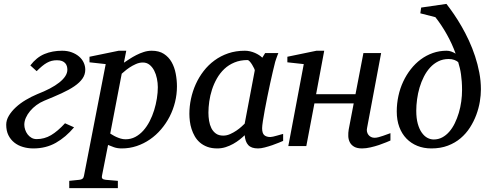

<svg xmlns="http://www.w3.org/2000/svg" viewBox="-20 -757 2544 995"><path d="M421.9 -396Q421.9 -370.6 407.5 -349.9Q393.1 -329.1 365.7 -310.3Q338.4 -291.5 298.8 -273.4Q259.3 -255.4 209 -234.9Q187.5 -226.1 168.7 -212.2Q149.9 -198.2 136 -181.6Q122.1 -165 114 -146.7Q106 -128.4 106 -110.8Q106 -98.1 110.4 -85Q114.7 -71.8 123 -60.8Q131.3 -49.8 143.1 -43Q154.8 -36.1 169.9 -36.1Q210 -36.1 244.4 -56.4Q278.8 -76.7 316.9 -118.2L363.8 -97.2Q321.3 -46.4 269.8 -17.1Q218.3 12.2 152.8 12.2Q124.5 12.2 98.9 4.6Q73.2 -2.9 54 -18.3Q34.7 -33.7 23.4 -56.6Q12.2 -79.6 12.2 -110.8Q12.2 -134.3 25.9 -157.2Q39.6 -180.2 62 -200.9Q84.5 -221.7 113.5 -239Q142.6 -256.3 172.9 -269Q209.5 -283.2 238.3 -298.3Q267.1 -313.5 287.4 -329.6Q307.6 -345.7 318.4 -362.3Q329.1 -378.9 329.1 -396Q329.1 -404.8 326.7 -413.6Q324.2 -422.4 318.1 -429.4Q312 -436.5 301.5 -440.7Q291 -444.8 274.9 -444.8Q260.7 -444.8 248 -441.7Q235.4 -438.5 223.1 -431.6Q210.9 -424.8 198 -414.1Q185.1 -403.3 169.9 -388.2L137.2 -418Q169.4 -460 210.4 -477.1Q251.5 -494.1 301.8 -494.1Q329.6 -494.1 351.8 -485.8Q374 -477.5 389.6 -464.1Q405.3 -450.7 413.6 -432.9Q421.9 -415 421.9 -396Z M797.9 -305.2Q797.9 -327.1 793.2 -349.9Q788.6 -372.6 779.1 -391.1Q769.5 -409.7 754.9 -421.4Q740.2 -433.1 720.2 -433.1Q702.1 -433.1 684.1 -425Q666 -417 651.1 -407Q636.2 -397 625.5 -387.5Q614.7 -377.9 610.8 -375L551.3 -64.9Q555.7 -62.5 563.7 -57.4Q571.8 -52.2 582.5 -47.4Q593.3 -42.5 605.5 -38.8Q617.7 -35.2 630.9 -35.2Q658.2 -35.2 681.2 -47.4Q704.1 -59.6 722.7 -80.3Q741.2 -101.1 755.4 -128.4Q769.5 -155.8 778.8 -185.8Q788.1 -215.8 793 -246.6Q797.9 -277.3 797.9 -305.2ZM897 -309.1Q897 -268.1 887.2 -228.3Q877.4 -188.5 859.1 -152.8Q840.8 -117.2 814.9 -86.9Q789.1 -56.6 757.3 -34.7Q725.6 -12.7 688.5 -0.2Q651.4 12.2 610.8 12.2Q588.4 12.2 570.3 5.9Q552.2 -0.5 540 -5.9L508.3 154.8Q506.3 163.1 510.5 168.2Q514.6 173.3 527.8 174.8L590.8 180.2V217.8H338.9V180.2L391.1 174.8Q412.1 173.3 415 154.8L527.8 -424.8L443.8 -434.1V-462.9L595.2 -494.1H634.3L622.1 -432.1Q634.8 -440.4 651.1 -451.2Q667.5 -461.9 686 -471.4Q704.6 -481 724.9 -487.5Q745.1 -494.1 766.1 -494.1Q804.2 -494.1 829.3 -477.8Q854.5 -461.4 869.4 -435.1Q884.3 -408.7 890.6 -375.5Q897 -342.3 897 -309.1Z M1300.3 -392.1Q1300.8 -394.5 1296.6 -403.3Q1292.5 -412.1 1286.6 -421.6Q1280.8 -431.2 1274.2 -438.5Q1267.6 -445.8 1263.2 -445.8Q1225.1 -445.8 1195.1 -433.3Q1165 -420.9 1142.6 -399.7Q1120.1 -378.4 1104.2 -350.6Q1088.4 -322.8 1078.6 -292.5Q1068.8 -262.2 1064.5 -231.4Q1060.1 -200.7 1060.1 -172.9Q1060.1 -151.9 1063.5 -130.9Q1066.9 -109.9 1075.4 -92.8Q1084 -75.7 1098.9 -64.9Q1113.8 -54.2 1137.2 -54.2Q1154.8 -54.2 1172.4 -62Q1189.9 -69.8 1205.1 -80.1Q1220.2 -90.3 1231.4 -100.6Q1242.7 -110.8 1248 -116.2ZM1447.3 -26.9Q1441.4 -24.4 1425.8 -17.8Q1410.2 -11.2 1390.9 -4.6Q1371.6 2 1351.8 7.1Q1332 12.2 1317.4 12.2Q1299.3 12.2 1286.9 7.8Q1274.4 3.4 1266.4 -5.4Q1258.3 -14.2 1253.9 -26.9Q1249.5 -39.6 1248 -56.2Q1236.8 -45.4 1221.7 -33.4Q1206.5 -21.5 1188.2 -11.2Q1169.9 -1 1149.2 5.6Q1128.4 12.2 1106 12.2Q1076.7 12.2 1054.4 3.9Q1032.2 -4.4 1016.1 -18.3Q1000 -32.2 989.5 -50.5Q979 -68.8 972.7 -88.6Q966.3 -108.4 963.9 -128.7Q961.4 -148.9 961.4 -167Q961.4 -205.6 969.7 -244.9Q978 -284.2 994.4 -320.6Q1010.7 -356.9 1035.2 -388.7Q1059.6 -420.4 1091.6 -443.8Q1123.5 -467.3 1162.8 -480.7Q1202.1 -494.1 1249 -494.1Q1262.7 -494.1 1276.1 -491Q1289.6 -487.8 1301.3 -482.7Q1313 -477.5 1322.8 -471.2Q1332.5 -464.8 1339.4 -458L1354 -481.9H1422.4Q1419.9 -476.1 1417 -468Q1414.1 -460 1411.1 -451.7Q1408.2 -443.4 1406 -436Q1403.8 -428.7 1403.3 -424.8Q1399.9 -411.6 1393.6 -385Q1387.2 -358.4 1380.1 -325.2Q1373 -292 1365.5 -255.6Q1357.9 -219.2 1352.1 -186.8Q1346.2 -154.3 1342.3 -129.2Q1338.4 -104 1338.4 -92.8Q1338.4 -66.4 1349.6 -56.6Q1360.8 -46.9 1381.3 -46.9Q1386.2 -46.9 1395.8 -49.1Q1405.3 -51.3 1415.5 -54.2Q1425.8 -57.1 1434.6 -59.6Q1443.4 -62 1447.3 -63Z M2003.4 -28.8Q1997.6 -26.4 1981.4 -19.5Q1965.3 -12.7 1944.3 -5.6Q1923.3 1.5 1899.9 6.8Q1876.5 12.2 1856 12.2Q1830.6 12.2 1815.4 3.4Q1800.3 -5.4 1793 -19.5Q1785.6 -33.7 1784.9 -51.3Q1784.2 -68.8 1787.1 -85.9L1813 -221.2H1609.4L1567.4 0H1474.1L1554.2 -424.8L1469.2 -434.1V-462.9L1620.1 -494.1H1660.2L1618.2 -269H1822.3L1863.3 -481.9H1955.1L1882.3 -94.2Q1879.9 -84 1881.8 -74.7Q1883.8 -65.4 1889.2 -58.3Q1894.5 -51.3 1902.8 -47.1Q1911.1 -43 1921.4 -43Q1930.2 -43 1942.1 -46.1Q1954.1 -49.3 1966.1 -53.5Q1978 -57.6 1988.3 -61.5Q1998.5 -65.4 2003.4 -66.9Z M2374.5 -291Q2374.5 -314.5 2373 -334.2Q2371.6 -354 2369.1 -371.3Q2366.7 -388.7 2363 -404.1Q2359.4 -419.4 2354.5 -435.1Q2346.7 -441.9 2334.2 -446.5Q2321.8 -451.2 2305.2 -451.2Q2275.4 -451.2 2251.5 -439.2Q2227.5 -427.2 2209 -407Q2190.4 -386.7 2176.8 -359.9Q2163.1 -333 2154.3 -303.2Q2145.5 -273.4 2141.4 -242.4Q2137.2 -211.4 2137.2 -183.1Q2137.2 -144 2145 -116Q2152.8 -87.9 2165.8 -69.6Q2178.7 -51.3 2194.8 -42.7Q2210.9 -34.2 2227.5 -34.2Q2251.5 -34.2 2271.7 -44.9Q2292 -55.7 2308.3 -74.5Q2324.7 -93.3 2336.9 -118.4Q2349.1 -143.6 2357.7 -172.1Q2366.2 -200.7 2370.4 -231.2Q2374.5 -261.7 2374.5 -291ZM2472.2 -293.9Q2472.2 -264.2 2466.6 -230Q2460.9 -195.8 2448.2 -161.6Q2435.5 -127.4 2415.5 -96.2Q2395.5 -64.9 2367.2 -40.8Q2338.9 -16.6 2301 -2.2Q2263.2 12.2 2215.3 12.2Q2175.8 12.2 2143.1 -1Q2110.4 -14.2 2086.4 -38.8Q2062.5 -63.5 2049.3 -98.9Q2036.1 -134.3 2036.1 -179.2Q2036.1 -220.2 2044.7 -259.8Q2053.2 -299.3 2069.6 -334.2Q2085.9 -369.1 2108.9 -398.4Q2131.8 -427.7 2160.4 -449Q2189 -470.2 2222.9 -482.2Q2256.8 -494.1 2294.4 -494.1Q2306.6 -494.1 2318.4 -490Q2330.1 -485.8 2341.3 -479Q2322.8 -530.3 2295.7 -578.6Q2268.6 -627 2236.3 -668L2158.2 -688L2162.6 -717.8L2293.5 -736.8Q2311.5 -713.9 2331.8 -684.3Q2352.1 -654.8 2372.1 -620.1Q2392.1 -585.4 2410.2 -546.4Q2428.2 -507.3 2441.9 -465.8Q2455.6 -424.3 2463.9 -380.9Q2472.2 -337.4 2472.2 -293.9Z"/></svg>

Font: Charis SIL CyrE
Style: Italic
Weight: 400
Italic angle: -11°
Foundry: SIL International
Version: Version 5.000